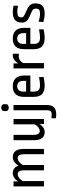

<svg xmlns="http://www.w3.org/2000/svg" viewBox="1059 -1784 922 3080"><g transform="rotate(-90 1520.0 -244.0)"><path d="M671 -333V0H586V-321Q586 -421 522 -421Q494 -421 464.5 -399Q435 -377 413 -339V0H328V-321Q328 -421 264 -421Q236 -421 206.5 -399Q177 -377 155 -339V0H70V-488H150V-415Q176 -456 210 -478Q244 -500 281 -500Q327 -500 358 -476.5Q389 -453 403 -408Q430 -453 465 -476.5Q500 -500 539 -500Q603 -500 637 -456.5Q671 -413 671 -333Z M1151 0H1071V-70Q1044 -30 1011 -9Q978 12 941 12Q880 12 845.5 -30.5Q811 -73 811 -155V-488H896V-170Q896 -117 912.5 -92Q929 -67 958 -67Q985 -67 1014.5 -88.5Q1044 -110 1066 -148V-488H1151Z M1389 -639V-610Q1389 -588 1374.5 -576.5Q1360 -565 1333 -565Q1307 -565 1292.5 -576.5Q1278 -588 1278 -610V-639Q1278 -661 1292.5 -673Q1307 -685 1333 -685Q1360 -685 1374.5 -673Q1389 -661 1389 -639ZM1376 46Q1376 122 1339.5 159.5Q1303 197 1223 197Q1208 197 1190.5 195Q1173 193 1163 191V120Q1207 124 1227 124Q1260 124 1275.5 107Q1291 90 1291 53V-488H1376Z M1848 -321V-218H1591V-159Q1591 -108 1615.5 -85.5Q1640 -63 1693 -63Q1745 -63 1823 -79L1825 -5Q1732 12 1692 12Q1593 12 1549.5 -31Q1506 -74 1506 -164V-321Q1506 -408 1548.5 -454Q1591 -500 1676 -500Q1760 -500 1804 -454Q1848 -408 1848 -321ZM1591 -334V-286H1763V-331Q1763 -379 1739.5 -404Q1716 -429 1676 -429Q1637 -429 1614 -404.5Q1591 -380 1591 -334Z M2198 -498V-402Q2183 -405 2159 -405Q2089 -405 2048 -335V0H1963V-488H2043V-415Q2070 -456 2103.5 -478Q2137 -500 2176 -500Q2190 -500 2198 -498Z M2613 -321V-218H2356V-159Q2356 -108 2380.5 -85.5Q2405 -63 2458 -63Q2510 -63 2588 -79L2590 -5Q2497 12 2457 12Q2358 12 2314.5 -31Q2271 -74 2271 -164V-321Q2271 -408 2313.5 -454Q2356 -500 2441 -500Q2525 -500 2569 -454Q2613 -408 2613 -321ZM2356 -334V-286H2528V-331Q2528 -379 2504.5 -404Q2481 -429 2441 -429Q2402 -429 2379 -404.5Q2356 -380 2356 -334Z M2969 -488 2967 -416Q2915 -428 2872 -428Q2782 -428 2782 -370V-361Q2782 -343 2791.5 -332Q2801 -321 2826 -309L2920 -265Q3005 -225 3005 -148V-126Q3004 -57 2963.5 -22.5Q2923 12 2836 12Q2791 12 2707 -9L2711 -85Q2786 -63 2834 -63Q2883 -63 2902 -76.5Q2921 -90 2921 -121V-131Q2921 -155 2911.5 -169Q2902 -183 2880 -193L2783 -236Q2739 -256 2718.5 -284Q2698 -312 2698 -349V-363Q2700 -431 2740.5 -465.5Q2781 -500 2868 -500Q2910 -500 2969 -488Z"/></g></svg>

Font: Ropa Sans
Style: Regular
Weight: 400
Designer: Botio Nikoltchev
Foundry: Botio Nikoltchev
Version: Version 1.100